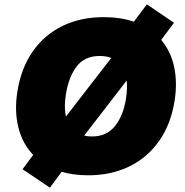

<svg xmlns="http://www.w3.org/2000/svg" viewBox="-20 -796 854 885"><path d="M60 -373Q77 -482 131 -559Q185 -636 268.5 -676.5Q352 -717 458 -717Q535 -717 597 -696L657 -776L782 -691L723 -612Q767 -560 782.5 -488.5Q798 -417 785 -333Q768 -224 714 -147Q660 -70 576.5 -29Q493 12 386 12Q320 12 264 -4L210 69L84 -16L133 -82Q83 -134 64.5 -209.5Q46 -285 60 -373ZM284 -363Q274 -302 284 -259L493 -529Q469 -538 439 -538Q371 -538 334 -490.5Q297 -443 284 -363ZM561 -343Q568 -389 564 -425L368 -171Q384 -167 404 -167Q472 -167 510.5 -215.5Q549 -264 561 -343Z"/></svg>

Font: Mulish ExtraBlack
Style: Italic
Weight: 1000
Italic angle: -9°
Designer: Vernon Adams
Foundry: Vernon Adams
Version: Version 3.603; ttfautohint (v1.8.3)